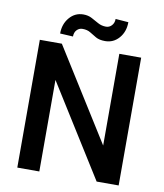

<svg xmlns="http://www.w3.org/2000/svg" viewBox="-96 -974 900 1052"><g transform="rotate(10 354.5 -448.0)"><path d="M636.2 -710.9V0H513.7L194.8 -509.3V0H72.3V-710.9H194.8L514.6 -200.7V-710.9ZM461.4 -895.5 533.2 -890.1Q533.2 -836.9 502.4 -801.5Q471.7 -766.1 425.3 -766.1Q393.1 -766.1 373.5 -777.3Q354 -788.6 336.4 -799.6Q318.8 -810.5 292.5 -810.5Q273.9 -810.5 261 -796.9Q248 -783.2 248 -760.3L175.8 -764.2Q175.8 -816.9 206.5 -853Q237.3 -889.2 283.7 -889.2Q310.5 -889.2 331.1 -878.2Q351.6 -867.2 371.6 -856Q391.6 -844.7 416.5 -844.7Q435.1 -844.7 448.2 -858.9Q461.4 -873 461.4 -895.5Z"/></g></svg>

Font: Vazirmatn UI Medium
Style: Regular
Weight: 500
Designer: Saber Rastikerdar
Foundry: Saber Rastikerdar
Version: Version 33.003